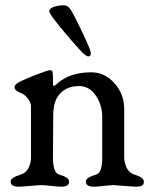

<svg xmlns="http://www.w3.org/2000/svg" viewBox="-20 -703 583 725"><path d="M284 -512Q253 -545 209.5 -598Q166 -651 166 -660Q166 -671 183 -677Q200 -683 221 -683Q237 -683 248 -665Q265 -636 294 -574.5Q323 -513 323 -503Q323 -490 314 -490Q304 -490 284 -512ZM449 -110Q449 -88 458.5 -69Q468 -50 487 -44Q523 -33 523 -18Q523 -12 522 -8.5Q521 -5 514.5 -1.5Q508 2 496 2Q484 2 449.5 -1Q415 -4 408 -4Q398 -4 371.5 -1Q345 2 334 2Q304 2 304 -18Q304 -32 343 -44Q366 -50 366 -108V-261Q366 -307 341.5 -342.5Q317 -378 279 -378Q234 -378 207.5 -350.5Q181 -323 181 -268L180 -108Q180 -51 203 -44Q241 -33 241 -18Q241 2 212 2Q200 2 173 -1Q146 -4 139 -4Q129 -4 95 -1Q61 2 50 2Q20 2 20 -18Q20 -32 59 -44Q78 -50 87.5 -68.5Q97 -87 97 -108V-302Q97 -315 85 -331Q73 -347 56 -353Q35 -361 35 -374Q35 -386 64 -399Q76 -405 118.5 -421.5Q161 -438 168 -438Q176 -438 178 -432.5Q180 -427 180 -410V-385Q180 -372 196 -387Q199 -390 200 -391Q248 -430 324 -430Q376 -430 412.5 -388.5Q449 -347 449 -291Z"/></svg>

Font: EB Garamond 08
Style: Regular
Weight: 400
Version: Version 0.016 ; ttfautohint (v1.5)